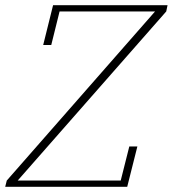

<svg xmlns="http://www.w3.org/2000/svg" viewBox="-27 -718 664 738"><path d="M-1 -24 569 -674H202L170 -545H139L177 -698H617L612 -674L41 -24H437L470 -155H501L462 0H-7Z"/></svg>

Font: IBM Plex Serif ExtraLight
Style: Italic
Weight: 200
Italic angle: -14°
Designer: Mike Abbink, Paul van der Laan, Pieter van Rosmalen
Foundry: Bold Monday
Version: Version 2.5